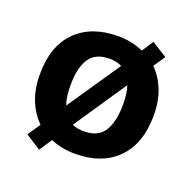

<svg xmlns="http://www.w3.org/2000/svg" viewBox="-115 -702 871 867"><g transform="rotate(20 321.0 -269.0)"><path d="M594 -274Q594 -138 520.5 -64Q447 10 319 10Q254 10 201 -13L160 48L87 1L128 -60Q90 -97 68.5 -150.5Q47 -204 47 -274Q47 -410 120.5 -483Q194 -556 322 -556Q388 -556 443 -531L479 -586L553 -540L515 -484Q552 -448 573 -395.5Q594 -343 594 -274ZM194 -274Q194 -247 197 -223.5Q200 -200 207 -181L379 -434Q354 -447 320 -447Q252 -447 223 -402.5Q194 -358 194 -274ZM447 -274Q447 -327 435 -362L265 -110Q288 -99 321 -99Q390 -99 418.5 -145Q447 -191 447 -274Z"/></g></svg>

Font: Noto Sans Meetei Mayek
Style: Bold
Weight: 700
Designer: Monotype Design Team and Neelakash Kshetrimayum
Foundry: Monotype Imaging Inc.
Version: Version 2.002; ttfautohint (v1.8.4.7-5d5b)